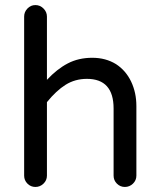

<svg xmlns="http://www.w3.org/2000/svg" viewBox="-20 -739 635 765"><path d="M76.2 -39.1V-672.9Q76.2 -691.4 89.4 -705.1Q102.5 -718.8 121.1 -718.8Q139.6 -718.8 153.3 -705.1Q167 -691.4 167 -672.9V-420.9Q207 -463.9 250 -486.3Q293 -508.8 347.7 -508.8Q401.4 -508.8 442.4 -483.4Q481.4 -458 502.4 -414.1Q523.4 -370.1 523.4 -316.4V-39.1Q523.4 -20.5 509.8 -7.3Q496.1 5.9 477.5 5.9Q459 5.9 445.8 -7.3Q432.6 -20.5 432.6 -39.1V-306.6Q432.6 -424.8 326.2 -424.8Q279.3 -424.8 241.7 -401.4Q204.1 -377.9 167 -332V-39.1Q167 -20.5 153.3 -7.3Q139.6 5.9 121.1 5.9Q102.5 5.9 89.4 -7.3Q76.2 -20.5 76.2 -39.1Z"/></svg>

Font: jf-openhuninn-1.1
Style: Regular
Weight: 400
Designer: [Kosugi Maru]
      Designed by Motoya company      

      [Varela Round]
      Joe Prince(Latin component); Avraham Co
Foundry: justfont CO.,LTD.
Version: 1.1